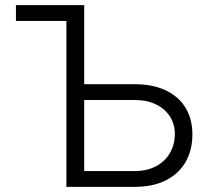

<svg xmlns="http://www.w3.org/2000/svg" viewBox="-20 -727 813 747"><path d="M42 -707H307.6V-399.4H503.9Q574.2 -399.4 624.8 -375.5Q675.3 -351.6 701.9 -307.6Q728.5 -263.7 728.5 -204.1Q728.5 -143.1 702.1 -96.9Q675.8 -50.8 625.2 -25.4Q574.7 0 503.9 0H238.3V-645.5H42ZM503.9 -61.5Q552.2 -61.5 587.6 -80.6Q623 -99.6 641.6 -132.6Q660.2 -165.5 660.2 -206.1Q660.2 -243.7 641.4 -273.4Q622.6 -303.2 587.2 -320.6Q551.8 -337.9 503.9 -337.9H307.6V-61.5Z"/></svg>

Font: Pretendard GOV Light
Style: Regular
Weight: 300
Designer: Base glyphs from Inter by Rasmus Andersson; Hangeul glyphs from Noto Sans CJK(Source Han Sans) by Jang Soo-young and Kan
Foundry: Kil Hyung-jin
Version: Version 1.309